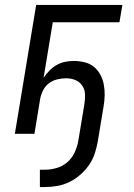

<svg xmlns="http://www.w3.org/2000/svg" viewBox="-20 -540 540 775"><path d="M141 215V145H162Q185 145 209 138Q233 131 252 114.5Q271 98 281.5 75Q292 52 296 29L321 -122Q324 -141 323 -160.5Q322 -180 311.5 -195Q301 -210 284 -217Q267 -224 247 -224Q229 -224 210.5 -219.5Q192 -215 177 -203.5Q162 -192 153.5 -174.5Q145 -157 142 -140L119 0H40L126 -520H474L462 -450H193L156 -226Q166 -241 179 -254.5Q192 -268 208.5 -277.5Q225 -287 243 -290.5Q261 -294 278 -294Q300 -294 322 -288.5Q344 -283 359.5 -270Q375 -257 385 -238.5Q395 -220 399 -198.5Q403 -177 402.5 -155Q402 -133 398 -110L375 29Q371 53 363 78Q355 103 340 125Q325 147 304.5 165Q284 183 260.5 194.5Q237 206 211.5 210.5Q186 215 161 215Z"/></svg>

Font: Iosevka Oblique
Style: Regular
Weight: 400
Italic angle: -9°
Monospace: yes
Designer: Belleve Invis
Foundry: Belleve Invis
Version: Version 32.5.0; ttfautohint (v1.8.4)